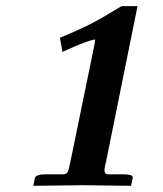

<svg xmlns="http://www.w3.org/2000/svg" viewBox="-20 -600 528 621"><path d="M182.1 -432.1 173.8 -478Q240.7 -505.4 279.5 -525.9Q318.4 -546.4 373 -580.1H424.8L323.2 -78.1Q317.9 -57.6 317.9 -48.8Q317.9 -36.1 331.1 -36.1H381.8Q411.6 -36.1 409.2 -23.9L403.8 1L248 -1Q225.1 -0.5 167.7 0Q110.4 0.5 87.9 1L92.8 -24.9Q98.6 -36.1 125 -36.1H184.1Q195.3 -36.1 199.5 -45.4Q203.6 -54.7 208 -78.1L277.8 -418Q288.1 -466.8 288.1 -472.2Q264.2 -470.2 182.1 -432.1Z"/></svg>

Font: Linux Libertine
Style: Bold Italic
Weight: 700
Italic angle: -11.5°
Designer: Philipp H. Poll
Foundry: Philipp H. Poll
Version: Version 4.0.5